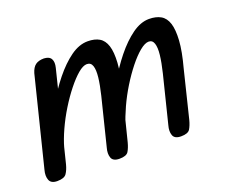

<svg xmlns="http://www.w3.org/2000/svg" viewBox="-84 -546 803 671"><g transform="rotate(-20 318.0 -211.0)"><path d="M258 1Q234 1 228.5 -14.5Q223 -30 229 -51L273 -228Q282 -265 285 -292Q288 -319 283 -334Q278 -349 263 -349Q249 -349 230 -333Q211 -317 189.5 -290Q168 -263 148 -230.5Q128 -198 112.5 -164Q97 -130 89 -101L107 -251Q135 -300 166 -338.5Q197 -377 229 -400Q261 -423 293 -423Q319 -423 336 -413Q353 -403 360.5 -379.5Q368 -356 365.5 -316.5Q363 -277 348 -218L304 -43Q299 -24 291.5 -11.5Q284 1 258 1ZM27 0Q4 0 -2 -15.5Q-8 -31 -2 -53L80 -382Q86 -402 97.5 -410.5Q109 -419 129 -419Q149 -418 155.5 -406Q162 -394 157 -374L75 -44Q70 -25 61.5 -12.5Q53 0 27 0ZM487 1Q463 1 457.5 -14.5Q452 -30 458 -51L502 -228Q511 -265 514 -292Q517 -319 512 -334Q507 -349 493 -349Q479 -349 459.5 -333Q440 -317 418.5 -290Q397 -263 377 -230.5Q357 -198 341.5 -164Q326 -130 317 -101L336 -251Q364 -300 395 -338.5Q426 -377 458 -400Q490 -423 521 -423Q547 -423 564.5 -413Q582 -403 589.5 -379.5Q597 -356 594.5 -316.5Q592 -277 576 -218L533 -43Q528 -24 520.5 -11.5Q513 1 487 1Z"/></g></svg>

Font: Edu TAS Beginner Medium
Style: Regular
Weight: 500
Version: Version 1.003